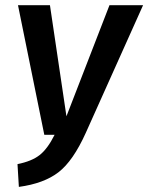

<svg xmlns="http://www.w3.org/2000/svg" viewBox="-20 -711 575 745"><path d="M535.2 -690.9 313 -195.8Q263.7 -86.4 207 -42.7Q150.4 1 53.2 14.2L47.9 -74.2Q102.5 -85 133.5 -109.1Q164.6 -133.3 191.9 -188H151.9L49.8 -690.9H173.8L237.8 -259.8L404.8 -690.9Z"/></svg>

Font: Fira Sans Compressed Medium
Style: Italic
Weight: 500
Width: 3
Italic angle: -8°
Designer: Carrois Corporate & Edenspiekermann AG
Foundry: Carrois Corporate GbR & Edenspiekermann AG
Version: Version 4.203;PS 004.203;hotconv 1.0.88;makeotf.lib2.5.64775